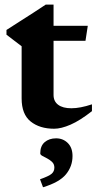

<svg xmlns="http://www.w3.org/2000/svg" viewBox="-20 -544 418 830"><path d="M211.5 -133.5Q211.5 -106 231.5 -91Q251.5 -76 288.5 -76Q326.5 -76 377.5 -93V-63.5Q326 -23 285.2 -5.2Q244.5 12.5 214 12.5Q151.5 12.5 112.5 -18.8Q73.5 -50 73.5 -118.5V-344L8 -394V-414.5Q32 -430 62.5 -449.5Q93 -469 123.5 -488.5Q154 -508 177.5 -524H211.5V-432.5H359.5L349.5 -367.5H211.5ZM153 231Q191.5 217.5 203.2 207.2Q215 197 215 180.5Q215 166 205.8 156.8Q196.5 147.5 184.5 141.2Q172.5 135 163.2 130Q154 125 154 119Q154 87 173.2 70.5Q192.5 54 222.5 54Q252.5 54 273 74.2Q293.5 94.5 293.5 130.5Q293.5 175 265.2 209.5Q237 244 166 265.5Z"/></svg>

Font: Newsreader 16pt
Style: Bold
Weight: 700
Designer: Hugues Gentile
Foundry: Production Type
Version: Version 1.003; ttfautohint (v1.8.3)